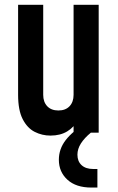

<svg xmlns="http://www.w3.org/2000/svg" viewBox="-20 -568 506 822"><path d="M196 12.5Q160 12.5 128.5 -3.5Q97 -19.5 77.2 -57.8Q57.5 -96 57.5 -162V-547.5H165V-162Q165 -131.5 182.2 -113.2Q199.5 -95 230 -95Q260.5 -95 277.8 -113.2Q295 -131.5 295 -162V-547.5H402.5V0H295V-80L314 -55.5Q297.5 -23.5 267.8 -5.5Q238 12.5 196 12.5ZM371.5 235Q305.5 235 268.8 201.5Q232 168 232 116Q232 69.5 261.5 31.5Q291 -6.5 346.5 -39.5H369V0Q341.5 22.5 326.5 46Q311.5 69.5 311.5 94.5Q311.5 122.5 329.2 139Q347 155.5 379 155.5H397V235Z"/></svg>

Font: Mohave Light SemiBold
Style: Regular
Weight: 600
Version: Version 2.003